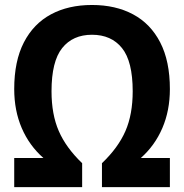

<svg xmlns="http://www.w3.org/2000/svg" viewBox="-20 -770 758 790"><path d="M38.5 0V-120H158.5Q100.5 -171 69.5 -243Q38.5 -315 38.5 -403.5Q38.5 -518.5 78.2 -595.5Q118 -672.5 189.8 -711Q261.5 -749.5 358.5 -749.5Q455.5 -749.5 527.5 -711Q599.5 -672.5 639.2 -595.5Q679 -518.5 679 -403.5Q679 -315 648 -243Q617 -171 559.5 -120H679V0H399.5V-98.5Q466.5 -162.5 496.2 -231Q526 -299.5 526 -394.5Q526 -517.5 482 -572.2Q438 -627 358.5 -627Q279.5 -627 235.8 -572.2Q192 -517.5 192 -394.5Q192 -299.5 221.8 -231Q251.5 -162.5 318 -98.5V0Z"/></svg>

Font: Encode Sans Semi Condensed
Style: Bold
Weight: 700
Width: 4
Designer: Multiple Designers
Foundry: Impallari Type
Version: Version 3.000; ttfautohint (v1.8.3) -l 8 -r 50 -G 200 -x 14 